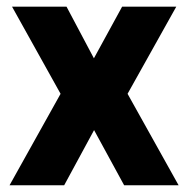

<svg xmlns="http://www.w3.org/2000/svg" viewBox="-20 -548 552 568"><path d="M176.8 -528.3 257.8 -375.5 341.3 -528.3H501.5L357.4 -270.5L508.3 0H347.2L258.3 -163.1L169.9 0H8.3L159.2 -270.5L15.6 -528.3Z"/></svg>

Font: Vazirmatn FD ExtraBold
Style: Regular
Weight: 800
Designer: Saber Rastikerdar
Foundry: Saber Rastikerdar
Version: Version 33.003